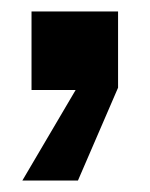

<svg xmlns="http://www.w3.org/2000/svg" viewBox="-20 -157 261 335"><path d="M19 158 112 0H35V-137H186V-4L116 158Z"/></svg>

Font: Hubot Sans Condensed ExtraLight SemiBold
Style: Regular
Weight: 600
Version: Version 2.000